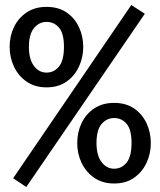

<svg xmlns="http://www.w3.org/2000/svg" viewBox="-20 -727 640 767"><path d="M504.5 -707 558.5 -672 85 20 32.5 -15ZM436 -255.5Q406.5 -255.5 386 -231.8Q365.5 -208 365.5 -155.5Q365.5 -107 385.5 -80Q405.5 -53 436 -53Q466 -53 485.8 -77.5Q505.5 -102 505.5 -155.5Q505.5 -209.5 485.8 -232.5Q466 -255.5 436 -255.5ZM166 -639.5Q136.5 -639.5 116 -615Q95.5 -590.5 95.5 -539.5Q95.5 -490.5 115.5 -463.8Q135.5 -437 166 -437Q196 -437 215.8 -461.5Q235.5 -486 235.5 -539.5Q235.5 -593.5 215.8 -616.5Q196 -639.5 166 -639.5ZM166 -699.5Q213 -699.5 245.5 -677.5Q278 -655.5 295.2 -619Q312.5 -582.5 312.5 -539.5Q312.5 -497.5 295.2 -460.5Q278 -423.5 245.5 -400.8Q213 -378 166 -378Q119.5 -378 86.5 -400.8Q53.5 -423.5 36 -460.5Q18.5 -497.5 18.5 -539.5Q18.5 -583 36 -619.2Q53.5 -655.5 86.5 -677.5Q119.5 -699.5 166 -699.5ZM436 -316Q483 -316 515.5 -293.8Q548 -271.5 565.2 -235Q582.5 -198.5 582.5 -155.5Q582.5 -113 565.2 -76.2Q548 -39.5 515.5 -16.8Q483 6 436 6Q389.5 6 356.5 -16.8Q323.5 -39.5 306 -76.2Q288.5 -113 288.5 -155.5Q288.5 -199 306 -235.5Q323.5 -272 356.5 -294Q389.5 -316 436 -316Z"/></svg>

Font: Fast_Mono
Style: Regular
Weight: 400
Monospace: yes
Designer: Carrois Corporate, Edenspiekermann AG, Nikita Prokopov
Foundry: Carrois Corporate, Edenspiekermann AG, Nikita Prokopov
Version: Version 5.002